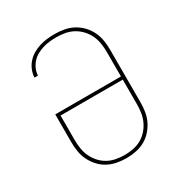

<svg xmlns="http://www.w3.org/2000/svg" viewBox="-175 -870 950 1005"><g transform="rotate(-30 300.0 -367.5)"><path d="M300 8Q271 8 242.5 2.5Q214 -3 189 -16.5Q164 -30 144.5 -51.5Q125 -73 112.5 -98.5Q100 -124 95.5 -152.5Q91 -181 91 -210V-377H488V-525Q488 -551 484 -577Q480 -603 469 -626.5Q458 -650 440 -669.5Q422 -689 399.5 -701.5Q377 -714 351 -719Q325 -724 299 -724Q278 -724 257.5 -722Q237 -720 217 -714Q197 -708 178.5 -698Q160 -688 146 -672.5Q132 -657 123.5 -638Q115 -619 114 -598H93Q94 -621 103 -643Q112 -665 127.5 -682.5Q143 -700 163.5 -712Q184 -724 206.5 -731Q229 -738 252.5 -740.5Q276 -743 299 -743Q328 -743 356.5 -737.5Q385 -732 410 -718.5Q435 -705 455 -684Q475 -663 487.5 -637Q500 -611 504.5 -582.5Q509 -554 509 -525V-210Q509 -181 504.5 -152.5Q500 -124 487.5 -98.5Q475 -73 455.5 -51.5Q436 -30 411 -16.5Q386 -3 357.5 2.5Q329 8 300 8ZM300 -11Q326 -11 352 -16Q378 -21 400.5 -33.5Q423 -46 440.5 -65.5Q458 -85 469 -108.5Q480 -132 484 -158Q488 -184 488 -210V-358H112V-210Q112 -184 116 -158Q120 -132 131 -108.5Q142 -85 159.5 -65.5Q177 -46 199.5 -33.5Q222 -21 248 -16Q274 -11 300 -11Z"/></g></svg>

Font: Iosevka Curly Thin Extended
Style: Regular
Weight: 100
Width: 7
Monospace: yes
Designer: Belleve Invis
Foundry: Belleve Invis
Version: Version 11.1.0; ttfautohint (v1.8.3)